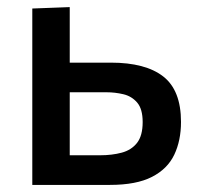

<svg xmlns="http://www.w3.org/2000/svg" viewBox="-20 -521 562 541"><path d="M71 0V-497L176.5 -501V-344.5H292.5Q390 -344.5 440 -305.5Q490 -266.5 490 -177.5Q490 -125 471 -85Q452 -45 408 -22.5Q364 0 290 0ZM176.5 -83.5H262Q295.5 -83.5 322.8 -90.8Q350 -98 366 -118.2Q382 -138.5 382 -177Q382 -214 366.5 -232Q351 -250 327.5 -255.5Q304 -261 280.5 -261H176.5Z"/></svg>

Font: Heraclito Medium
Style: Regular
Weight: 500
Designer: Kostas Bartsokas (font) & Cristiano Sobral (main changes)
Foundry: Kostas Bartsokas (font) & Cristiano Sobral (main changes)
Version: Version 1.00;July 8, 2020;FontCreator 13.0.0.2655 64-bit